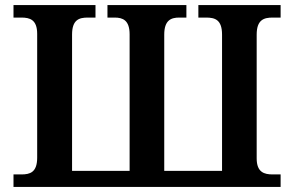

<svg xmlns="http://www.w3.org/2000/svg" viewBox="-20 -734 1155 754"><path d="M33 0H1082V-49H1051C1018 -49 988 -57 988 -112V-598C988 -657 1017 -665 1051 -665H1082V-714H759V-665H789C824 -665 852 -657 852 -598V-63H625V-598C625 -655 652 -665 684 -665H712V-714H402V-665H430C462 -665 489 -655 489 -599V-63H263V-598C263 -657 291 -665 325 -665H355V-714H33V-665H64C97 -665 126 -657 126 -601V-115C126 -57 98 -49 64 -49H33Z"/></svg>

Font: Noto Serif SemiBold
Style: Regular
Weight: 600
Designer: Monotype Design Team
Foundry: Monotype Imaging Inc.
Version: Version 2.013